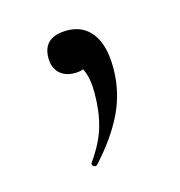

<svg xmlns="http://www.w3.org/2000/svg" viewBox="-53 -120 329 351"><g transform="rotate(-15 111.0 55.5)"><path d="M166 17Q166 62 147 101.5Q128 141 91 181Q90 182 88 182Q85 182 83 179Q81 176 83 174Q105 143 113 115Q121 87 121 52Q121 25 113.5 8.5Q106 -8 93 -20L131 -27Q132 -10 122 -1Q112 8 96 8Q77 8 66.5 -2.5Q56 -13 56 -31Q56 -71 102 -71Q132 -71 149 -48.5Q166 -26 166 17Z"/></g></svg>

Font: Cormorant Unicase
Style: Regular
Weight: 400
Designer: Christian Thalmann (Catharsis Fonts)
Foundry: Catharsis Fonts
Version: Version 4.000